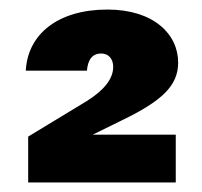

<svg xmlns="http://www.w3.org/2000/svg" viewBox="-20 -734 423 402"><path d="M34 -586H162C164 -610 174 -622 192 -622C207 -622 217 -611 217 -594C217 -569 198 -545 161 -522L39 -448V-352H348V-452H174L235 -482C320 -523 353 -555 353 -603C353 -663 301 -714 205 -714C102 -714 38 -663 34 -586Z"/></svg>

Font: Poppins
Style: Bold
Weight: 700
Designer: Ninad Kale (Devanagari), Jonny Pinhorn (Latin)
Foundry: Indian Type Foundry
Version: 4.004